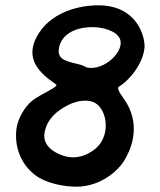

<svg xmlns="http://www.w3.org/2000/svg" viewBox="-20 -703 605 724"><path d="M428 -376C470 -401 521 -466 525 -525C527 -562 500 -680 355 -683C317 -684 181 -676 120 -567C72 -481 129 -427 191 -385C205 -376 135 -350 101 -323C76 -303 47 -258 42 -217C36 -172 44 -97 111 -44C156 -9 227 1 268 1C363 1 428 -64 447 -95C471 -134 512 -219 458 -314C444 -337 417 -367 428 -376ZM202 -519C217 -625 405 -617 432 -557C452 -510 373 -436 310 -448C303 -450 294 -456 283 -459C239 -471 195 -474 202 -519ZM210 -119C190 -127 136 -151 149 -208C160 -256 193 -284 237 -307C276 -327 318 -328 340 -314C384 -287 397 -196 345 -147C325 -128 273 -93 210 -119Z"/></svg>

Font: Carybe
Style: Regular
Weight: 400
Designer: Genilson Lima Santos
Foundry: Genilson Lima Santos
Version: Version 1.010;PS 001.010;hotconv 1.0.70;makeotf.lib2.5.58329